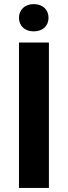

<svg xmlns="http://www.w3.org/2000/svg" viewBox="-20 -919 332 939"><path d="M145 -898.9C101.6 -898.9 72.8 -871.1 72.8 -832C72.8 -793 100.6 -765.6 145 -765.6C189.9 -765.6 217.3 -793 217.3 -832C217.3 -871.1 189.9 -898.9 145 -898.9ZM219.2 -710.9H72.8V0H219.2Z"/></svg>

Font: Roboto
Style: Bold
Weight: 700
Designer: Google
Version: Version 2.137; 2017